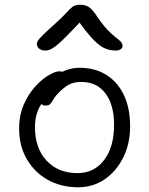

<svg xmlns="http://www.w3.org/2000/svg" viewBox="-20 -781 632 813"><path d="M311 12Q238 12 181.5 -20Q125 -52 93 -108Q61 -164 61 -236Q61 -294 81 -339Q101 -384 130 -415.5Q159 -447 187 -463Q215 -479 231 -479Q239 -479 244.5 -477Q250 -475 253 -470.5Q256 -466 256 -458Q256 -442 250 -430Q244 -418 224 -405Q189 -382 168 -357.5Q147 -333 137.5 -305Q128 -277 128 -243Q128 -154 177 -101Q226 -48 308 -48Q379 -48 421 -103.5Q463 -159 463 -252Q463 -337 426.5 -385.5Q390 -434 325 -434Q291 -434 270.5 -422Q250 -410 230 -390Q214 -374 207 -361.5Q200 -349 193.5 -341.5Q187 -334 174 -334Q161 -334 154.5 -341Q148 -348 148 -363Q148 -383 162 -406Q176 -429 200 -449Q224 -469 254 -481.5Q284 -494 317 -494Q383 -494 431 -463.5Q479 -433 505 -377.5Q531 -322 531 -246Q531 -173 502 -114.5Q473 -56 423.5 -22Q374 12 311 12ZM171 -567Q160 -567 152 -571Q144 -575 140 -581.5Q136 -588 136 -595Q136 -602 141 -609.5Q146 -617 162.5 -633.5Q179 -650 215 -682Q246 -710 261.5 -727.5Q277 -745 288.5 -753Q300 -761 319 -761Q341 -761 356.5 -751Q372 -741 392 -710Q415 -676 434.5 -655.5Q454 -635 468.5 -624Q483 -613 491 -605Q499 -597 499 -586Q499 -578 491 -572.5Q483 -567 470 -567Q446 -567 424.5 -576Q403 -585 376 -612.5Q349 -640 310 -695L327 -696Q284 -650 257.5 -623.5Q231 -597 215 -585Q199 -573 189 -570Q179 -567 171 -567Z"/></svg>

Font: Shantell Sans Light
Style: Regular
Weight: 300
Designer: Stephen Nixon, Anya Danilova, Shantell Martin
Foundry: Arrow Type
Version: Version 1.011;[c5ecc13dd]